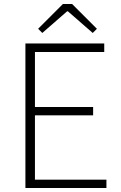

<svg xmlns="http://www.w3.org/2000/svg" viewBox="-20 -947 607 967"><path d="M108 0V-728H505V-685H156V-408H449V-366H156V-42H516V0ZM193 -781 172 -802 297 -927H343L468 -802L447 -781L322 -890H318Z"/></svg>

Font: Noto Sans KR ExtraLight
Style: Regular
Weight: 250
Designer: Ryoko NISHIZUKA  (kana, bopomofo & ideographs); Paul D. Hunt (Latin, Greek & Cyrillic); Sandoll Communications , Soo-you
Foundry: Adobe
Version: Version 2.004-H2;hotconv 1.0.118;makeotfexe 2.5.65603